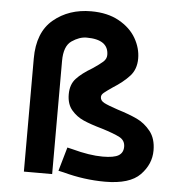

<svg xmlns="http://www.w3.org/2000/svg" viewBox="-51 -741 762 803"><g transform="rotate(5 330.0 -339.5)"><path d="M77.5 -475V0H196.2V-475Q196.2 -537.5 228.1 -559.4Q260 -581.2 290 -581.2Q382.5 -581.2 382.5 -516.2Q382.5 -500 368.8 -487.5Q355 -475 325 -455Q282.5 -430 259.4 -405Q236.2 -380 236.2 -338.8Q236.2 -297.5 257.5 -272.5Q278.8 -247.5 308.8 -234.4Q338.8 -221.2 387.5 -207.5Q440 -191.2 463.1 -178.8Q486.2 -166.2 486.2 -140Q486.2 -115 466.9 -103.1Q447.5 -91.2 400 -91.2Q345 -91.2 271.2 -111.2L250 -116.2L221.2 -16.2L243.8 -11.2Q331.2 12.5 418.8 12.5Q522.5 12.5 566.2 -32.5Q610 -77.5 610 -135Q610 -185 585.6 -215.6Q561.2 -246.2 528.1 -261.9Q495 -277.5 446.2 -292.5Q405 -306.2 388.1 -315Q371.2 -323.8 371.2 -338.8Q371.2 -348.8 381.9 -357.5Q392.5 -366.2 416.2 -382.5Q460 -410 486.2 -438.8Q512.5 -467.5 512.5 -512.5Q512.5 -556.2 488.8 -597.5Q465 -638.8 416.9 -665.6Q368.8 -692.5 300 -692.5Q206.2 -692.5 141.9 -638.8Q77.5 -585 77.5 -475Z"/></g></svg>

Font: Cambay
Style: Bold
Weight: 700
Designer: Pooja Saxena
Foundry: Pooja Saxena
Version: Version 1.096;PS 001.096;hotconv 1.0.70;makeotf.lib2.5.58329